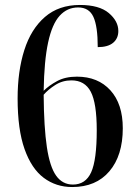

<svg xmlns="http://www.w3.org/2000/svg" viewBox="-20 -744 558 774"><path d="M271 10Q206 10 156.5 -27Q107 -64 79 -143Q51 -222 51 -347Q51 -457 78 -542Q105 -627 161 -675.5Q217 -724 302 -724Q380 -724 418.5 -691.5Q457 -659 457 -619Q457 -589 436 -571.5Q415 -554 374 -554Q374 -638 356.5 -676Q339 -714 295 -714Q251 -714 220.5 -680.5Q190 -647 174 -573Q158 -499 156 -378Q177 -399 210 -417Q243 -435 290 -435Q375 -435 425 -380Q475 -325 475 -227Q475 -117 421 -53.5Q367 10 271 10ZM274 0Q325 0 347.5 -49.5Q370 -99 370 -219Q370 -328 346 -374Q322 -420 268 -420Q232 -420 203 -401.5Q174 -383 156 -362Q157 -230 169 -150.5Q181 -71 206.5 -35.5Q232 0 274 0Z"/></svg>

Font: Noto Serif Display SemiCondensed Medium
Style: Regular
Weight: 500
Width: 4
Designer: Monotype Design Team
Foundry: Monotype Imaging Inc.
Version: Version 2.009